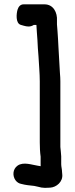

<svg xmlns="http://www.w3.org/2000/svg" viewBox="-20 -744 355 905"><path d="M248.5 -646.8C251 -684.5 231.8 -723.5 190 -723.5H91C76.8 -723.5 67.3 -713.3 62.8 -698.7C57.3 -680.7 52.4 -634.5 77.9 -626.8L91.9 -622.8C107.3 -618.4 122.7 -615.9 139.3 -626.5H151.6C152.2 -604.5 155.3 -578.3 156.5 -554.6L158.5 -516.4C159.8 -503.8 160.8 -490.9 161.5 -477.6C163.4 -439.6 167.5 -398.2 167.5 -361V-73C167.5 -49.9 168.6 -26.1 171.5 -5.5V30C171.5 33.4 171.5 34.7 171.7 39.4C168.1 38.7 162.3 37.7 158 37.1C131.4 33.4 90.4 17.1 62.6 36.9C39.1 53.7 38.6 85.7 53 105.5C59.7 114.7 69.2 121.4 82.5 123.4C100.5 128.4 121.1 130.1 141.8 132.4L159 136.2C169.8 139.5 181.3 141.5 192 141.5C199.5 141.5 207.8 141.2 216.5 140.5C245.5 138.8 277.7 113 273.4 77.1C273 73.4 272.5 69.9 272.5 67C272.5 54.4 268.5 41.6 268.5 30V-7.3L266.5 -31.7C265.8 -38.1 265.3 -42.7 264.5 -51.3V-361C264.5 -372.5 263.8 -385.7 262.5 -399.6C260.4 -439.3 257.5 -484.4 255.5 -522.4L253.5 -560.4C252.3 -584.9 250.1 -607.2 248.5 -629.3Z"/></svg>

Font: HoneyBee
Style: Blk
Weight: 700
Foundry: Cannot Into Space Fonts
Version: Version 0.89